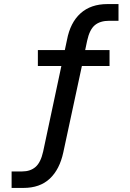

<svg xmlns="http://www.w3.org/2000/svg" viewBox="-20 -734 640 943"><path d="M37 189V108H89Q129 108 154.5 86Q180 64 192 10L284 -422L303 -410H166V-488H315L295 -472L309 -538Q325 -623 375.5 -668.5Q426 -714 508 -714H562V-632H517Q472 -632 446 -610.5Q420 -589 408 -534L395 -472L380 -488H518V-410H365L385 -423L291 14Q273 98 224.5 143.5Q176 189 95 189Z"/></svg>

Font: Mulish ExtraLight SemiBold
Style: Regular
Weight: 600
Version: Version 3.603